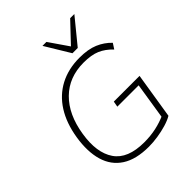

<svg xmlns="http://www.w3.org/2000/svg" viewBox="-256 -1081 1235 1235"><g transform="rotate(-45 361.5 -463.5)"><path d="M372 8Q256 8 186.5 -37Q117 -82 92.5 -165.5Q68 -249 86 -363Q104 -475 153.5 -553Q203 -631 281 -672Q359 -713 460 -713Q538 -713 590 -691Q642 -669 680 -629L656 -592Q616 -634 571.5 -653Q527 -672 457 -672Q324 -672 238.5 -588Q153 -504 129 -352Q105 -202 163 -117.5Q221 -33 371 -33Q428 -33 479 -44Q530 -55 578 -77L560 -38L604 -318H410L417 -357H651L601 -44Q574 -28 535 -16.5Q496 -5 453.5 1.5Q411 8 372 8ZM449 -765 346 -935H382L473 -803L598 -935H636L497 -765Z"/></g></svg>

Font: Mulish ExtraLight
Style: Italic
Weight: 200
Italic angle: -9°
Designer: Vernon Adams
Foundry: Vernon Adams
Version: Version 3.603